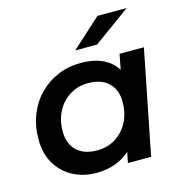

<svg xmlns="http://www.w3.org/2000/svg" viewBox="-110 -844 906 952"><g transform="rotate(-15 343.0 -368.5)"><path d="M269 7Q204 7 150.5 -21Q97 -49 65.5 -101.5Q34 -154 34 -228Q34 -296 56.5 -353Q79 -410 120 -452Q161 -494 215.5 -517Q270 -540 335 -540Q402 -540 451 -516Q492 -495 517 -456L532 -534H657L551 0H432L443 -55Q430 -43 416 -34Q355 7 269 7ZM301 -100Q355 -100 396 -125.5Q437 -151 461 -196Q485 -241 485 -300Q485 -362 448 -398Q411 -434 344 -434Q291 -434 249.5 -408.5Q208 -383 184 -338Q160 -293 160 -234Q160 -172 197 -136Q234 -100 301 -100ZM324 -607 475 -744H625L436 -607Z"/></g></svg>

Font: Montserrat Thin SemiBold
Style: Italic
Weight: 600
Italic angle: -11.3°
Version: Version 9.000